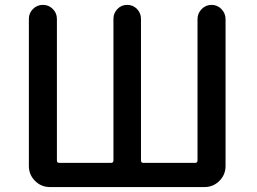

<svg xmlns="http://www.w3.org/2000/svg" viewBox="-20 -756 1040 776"><path d="M181.6 0Q146.5 0 121.6 -24.9Q96.7 -49.8 96.7 -85V-679.7Q96.7 -703.1 113.3 -719.7Q129.9 -736.3 153.3 -736.3Q176.8 -736.3 193.4 -719.7Q210 -703.1 210 -679.7V-107.4Q210 -97.7 219.7 -97.7H428.7Q438.5 -97.7 438.5 -107.4V-679.7Q438.5 -703.1 454.6 -719.7Q470.7 -736.3 494.1 -736.3Q517.6 -736.3 533.7 -719.7Q549.8 -703.1 549.8 -679.7V-107.4Q549.8 -97.7 559.6 -97.7H768.6Q778.3 -97.7 778.3 -107.4V-678.7Q778.3 -702.1 794.9 -719.2Q811.5 -736.3 835 -736.3Q858.4 -736.3 875 -719.2Q891.6 -702.1 891.6 -678.7V-85Q891.6 -49.8 866.7 -24.9Q841.8 0 806.6 0Z"/></svg>

Font: Gen Jyuu GothicX Medium
Style: Regular
Weight: 500
Designer: Ryoko NISHIZUKA (kana &amp; ideographs); Paul D. Hunt (Latin, Greek &amp; Cyrillic); Wenlong ZHANG (bopomofo); Sandoll C
Version: Version 1.058.20140828